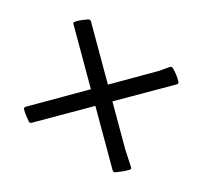

<svg xmlns="http://www.w3.org/2000/svg" viewBox="-115 -714 899 848"><g transform="rotate(30 335.0 -290.5)"><path d="M114 -553Q122 -558 129 -551L541 -139L604 -82Q611 -76 604 -69Q594 -58 581 -47.5Q568 -37 555 -28Q547 -23 540 -30L68 -502Q61 -508 68 -515Q79 -527 90.5 -536Q102 -545 114 -553ZM126 -33Q120 -26 112 -31Q99 -40 88.5 -48Q78 -56 67 -67Q61 -74 68 -81L496 -510L531 -551Q538 -558 546 -553Q558 -546 571 -536.5Q584 -527 596 -514Q603 -507 596 -500Z"/></g></svg>

Font: Hahmlet SemiBold
Style: Regular
Weight: 600
Version: Version 1.002